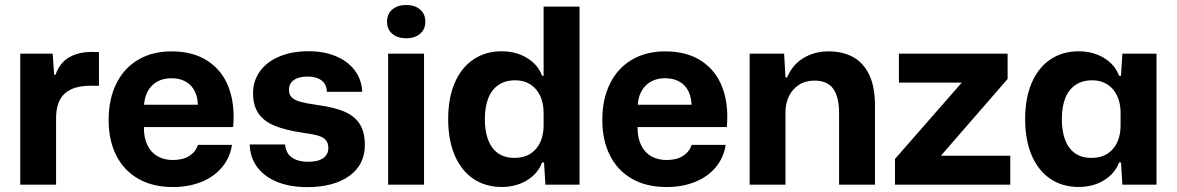

<svg xmlns="http://www.w3.org/2000/svg" viewBox="-20 -756 4817 786"><path d="M62.9 -536.3H195.6L201.7 -450.1H207.3Q224.3 -498.7 262.5 -521Q300.7 -543.3 354.6 -543.3Q359.6 -543.3 364.6 -543.3Q374.9 -543 385.1 -542.7V-404.6Q367.9 -405.1 352 -405.1Q303 -405.1 272 -390.7Q241 -376.3 225.9 -348.6Q210.7 -320.9 209.6 -279.6V0H62.9Z M424.7 -264.3Q424.7 -350.3 456.2 -413.8Q487.7 -477.3 545.7 -511.5Q603.7 -545.7 682.3 -545.7Q771 -545.7 830.8 -506.2Q890.7 -466.7 916.7 -396.5Q942.7 -326.3 934.3 -235.7H569Q568.7 -192 583.5 -161.7Q598.3 -131.3 625 -116.2Q651.7 -101 687.7 -101Q729 -101 754.8 -117.5Q780.7 -134 790.7 -163H929.7Q922 -111 889.3 -71.7Q856.7 -32.3 804.5 -11.3Q752.3 9.7 687.7 9.7Q605 9.7 545.8 -24.3Q486.7 -58.3 455.7 -120.2Q424.7 -182 424.7 -264.3ZM556.3 -327.3H803.7L790 -313Q791.3 -353.3 778.2 -380.7Q765 -408 740.5 -421.8Q716 -435.7 682.3 -435.7Q630.3 -435.7 599.8 -403Q569.3 -370.3 569.3 -313Z M1002.4 -164.7H1147.3Q1149.9 -128.9 1174.9 -111.3Q1200 -93.7 1241.6 -93.7Q1282 -93.7 1303.1 -108.5Q1324.1 -123.3 1324.1 -149.9Q1324.1 -170.4 1314.4 -182.1Q1304.6 -193.7 1283.9 -200.1Q1263.1 -206.6 1221.1 -212.4Q1148 -223.1 1104.1 -241.4Q1060.1 -259.6 1038.1 -291.6Q1016 -323.6 1016 -375Q1016 -425.6 1044.4 -464.5Q1072.7 -503.4 1124.2 -524.9Q1175.7 -546.3 1242.6 -546.3Q1306.7 -546.3 1355.7 -525.6Q1404.7 -505 1432.6 -467.6Q1460.4 -430.3 1462.9 -380.1H1318.3Q1317.7 -401.4 1307.6 -415.2Q1297.6 -429 1280.1 -435.8Q1262.6 -442.6 1238.6 -442.6Q1203.1 -442.6 1183.1 -428.4Q1163 -414.1 1163 -388.3Q1163 -368.6 1174.5 -357.2Q1186 -345.9 1210 -339.2Q1234 -332.6 1280 -326Q1348.9 -317 1390.9 -298.6Q1432.9 -280.1 1453.2 -247.6Q1473.6 -215 1473.6 -162.9Q1473.6 -81 1409.6 -35.5Q1345.7 10 1237.7 10Q1166.7 10 1114 -11.6Q1061.3 -33.3 1032.3 -72.9Q1003.3 -112.4 1002.4 -164.7Z M1568.9 -536.3H1715.9V0H1568.9ZM1564.4 -667.4Q1564.4 -699.3 1586.3 -717.4Q1608.1 -735.6 1642.9 -735.6Q1677.6 -735.6 1699.4 -717.4Q1721.3 -699.3 1721.3 -667.4Q1721.3 -635.6 1699.4 -617.4Q1677.6 -599.3 1642.9 -599.3Q1608.1 -599.3 1586.3 -617.4Q1564.4 -635.6 1564.4 -667.4Z M1814.7 -268.3Q1814.7 -354.6 1841.7 -417.1Q1868.7 -479.6 1918.2 -512.8Q1967.7 -546 2033.1 -546Q2093 -546 2137.7 -518.6Q2182.4 -491.3 2199.1 -445.9H2205.4V-729H2352.4V0H2212.7L2207.1 -91H2199.1Q2182.4 -45.6 2137.7 -18.1Q2093 9.4 2033.1 9.4Q1967.7 9.4 1918.2 -23.8Q1868.7 -57 1841.7 -119.6Q1814.7 -182.3 1814.7 -268.3ZM2205.4 -241.9V-295Q2205.4 -333.4 2191.4 -363.6Q2177.3 -393.7 2151.1 -410.5Q2124.9 -427.3 2089.7 -427.3Q2048.7 -427.3 2020.5 -408Q1992.3 -388.7 1978.6 -353.2Q1964.9 -317.7 1964.9 -268.3Q1964.9 -193.6 1995.5 -151.6Q2026.1 -109.6 2086.1 -109.6Q2124.9 -109.6 2151.4 -126.7Q2178 -143.9 2191.7 -173.6Q2205.4 -203.4 2205.4 -241.9Z M2445.7 -264.3Q2445.7 -350.3 2477.2 -413.8Q2508.7 -477.3 2566.7 -511.5Q2624.7 -545.7 2703.3 -545.7Q2792 -545.7 2851.8 -506.2Q2911.7 -466.7 2937.7 -396.5Q2963.7 -326.3 2955.3 -235.7H2590Q2589.7 -192 2604.5 -161.7Q2619.3 -131.3 2646 -116.2Q2672.7 -101 2708.7 -101Q2750 -101 2775.8 -117.5Q2801.7 -134 2811.7 -163H2950.7Q2943 -111 2910.3 -71.7Q2877.7 -32.3 2825.5 -11.3Q2773.3 9.7 2708.7 9.7Q2626 9.7 2566.8 -24.3Q2507.7 -58.3 2476.7 -120.2Q2445.7 -182 2445.7 -264.3ZM2577.3 -327.3H2824.7L2811 -313Q2812.3 -353.3 2799.2 -380.7Q2786 -408 2761.5 -421.8Q2737 -435.7 2703.3 -435.7Q2651.3 -435.7 2620.8 -403Q2590.3 -370.3 2590.3 -313Z M3048.9 -536.3H3190L3195.6 -439.3H3202.4Q3223.4 -490.7 3268.9 -518.2Q3314.3 -545.7 3372.6 -545.7Q3428.9 -545.7 3471.2 -523.1Q3513.6 -500.4 3537.8 -451Q3562 -401.6 3562 -323.6V0H3415V-291.9Q3415 -360 3390.8 -393Q3366.6 -426 3314 -426Q3277 -426 3250.3 -408.5Q3223.6 -391 3209.6 -361.9Q3195.6 -332.7 3195.6 -298.3V0H3048.9Z M3643.9 -105.4 3917.3 -417.9H3659.9V-536.3H4104.9V-432.7L3831.7 -118.4H4115.9V0H3643.9Z M4176.7 -268.3Q4176.7 -354.6 4203.7 -417.1Q4230.7 -479.6 4280.2 -512.8Q4329.7 -546 4395.1 -546Q4455 -546 4499.7 -518.6Q4544.4 -491.3 4561.1 -445.9H4569.1L4574.7 -536.3H4714.4V0H4574.7L4569.1 -91H4561.1Q4544.4 -45.6 4499.7 -18.1Q4455 9.4 4395.1 9.4Q4329.7 9.4 4280.2 -23.8Q4230.7 -57 4203.7 -119.6Q4176.7 -182.3 4176.7 -268.3ZM4567.4 -241.9V-295Q4567.4 -333.4 4553.4 -363.6Q4539.3 -393.7 4513.1 -410.5Q4486.9 -427.3 4451.7 -427.3Q4410.7 -427.3 4382.5 -408Q4354.3 -388.7 4340.6 -353.2Q4326.9 -317.7 4326.9 -268.3Q4326.9 -219.1 4340.2 -183.6Q4353.6 -148.1 4380.7 -128.9Q4407.9 -109.6 4448.1 -109.6Q4486.9 -109.6 4513.4 -126.7Q4540 -143.9 4553.7 -173.6Q4567.4 -203.4 4567.4 -241.9Z"/></svg>

Font: Mona Sans VF XLt
Style: Regular
Weight: 200
Designer: Deni Anggara
Foundry: GitHub
Version: Version 2.000;Glyphs 3.2.3 (3260)